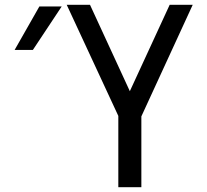

<svg xmlns="http://www.w3.org/2000/svg" viewBox="-20 -780 862 800"><path d="M521 -400 355 -760H258L473 -297V0H569V-295L783 -760H687ZM237 -753H144L41 -572H117Z"/></svg>

Font: LXGW Marker Gothic
Style: Regular
Weight: 400
Version: Version 1.001